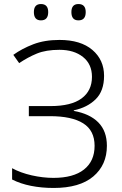

<svg xmlns="http://www.w3.org/2000/svg" viewBox="-20 -922 605 952"><path d="M496 -546Q496 -471 454.5 -430Q413 -389 346 -375V-372Q425 -358 467.5 -315Q510 -272 510 -199Q510 -104 442.5 -47Q375 10 246 10Q186 10 133.5 -0.5Q81 -11 40 -32V-88Q82 -65 137.5 -52.5Q193 -40 245 -40Q344 -40 396.5 -81.5Q449 -123 449 -199Q449 -275 392.5 -310.5Q336 -346 228 -346H123V-396H230Q333 -396 384.5 -434Q436 -472 436 -541Q436 -604 391.5 -639.5Q347 -675 275 -675Q208 -675 163 -656.5Q118 -638 75 -609L46 -650Q89 -681 145 -702.5Q201 -724 275 -724Q380 -724 438 -674.5Q496 -625 496 -546ZM148 -862Q148 -902 183 -902Q219 -902 219 -862Q219 -821 183 -821Q148 -821 148 -862ZM334 -862Q334 -902 369 -902Q405 -902 405 -862Q405 -821 369 -821Q334 -821 334 -862Z"/></svg>

Font: RS Noto Sans Light
Style: Regular
Weight: 300
Designer: Monotype Design Team
Foundry: Monotype Imaging Inc.
Version: Version 3.10